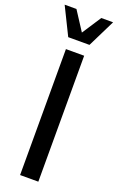

<svg xmlns="http://www.w3.org/2000/svg" viewBox="-201 -979 629 1024"><g transform="rotate(20 113.5 -467.5)"><path d="M63 0V-714.8H166.5V0ZM52.7 -778.8 -24.4 -935.1H42.5L112.8 -826.7L183.6 -935.1H250.5L173.3 -778.8Z"/></g></svg>

Font: Pontano Sans SemiBold
Style: Regular
Weight: 600
Designer: Vernon Adams
Foundry: Vernon Adams
Version: Version 2.001